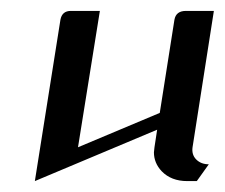

<svg xmlns="http://www.w3.org/2000/svg" viewBox="-20 -332 412 352"><path d="M43.9 0 90.8 -295.9Q93.8 -312 109.9 -312H163.1L123 -62L272.9 -125L299.8 -295.9Q302.7 -312 320.8 -312H372.1L333 -62Q331.1 -48.3 339.8 -39.6Q348.6 -30.8 362.8 -30.8L340.8 0H323.2Q293.9 0 276.4 -18.1Q262.2 -33.2 262.2 -52.7Q262.2 -55.2 263.2 -62L268.1 -94.2Z"/></svg>

Font: Hhenum
Style: Italic
Weight: 400
Designer: T. Christopher White
Version: Version 1.0